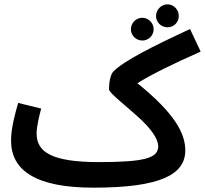

<svg xmlns="http://www.w3.org/2000/svg" viewBox="-20 -845 946 886"><path d="M753 -719C782 -719 805 -742 805 -771C805 -800 782 -825 753 -825C724 -825 700 -800 700 -771C700 -742 724 -719 753 -719ZM637 -658C665 -658 689 -681 689 -710C689 -739 665 -763 637 -763C608 -763 584 -739 584 -710C584 -681 608 -658 637 -658ZM149 -229C149 -262 161 -310 170 -344L64 -370C49 -319 31 -253 31 -196C31 -60 143 21 411 21C724 21 835 -41 835 -151C835 -227 790 -319 614 -461C682 -503 769 -546 906 -607L857 -711C682 -630 552 -564 504 -516C489 -502 483 -463 483 -433C483 -415 571 -350 636 -288C697 -229 710 -191 710 -170C710 -117 653 -97 437 -97C219 -97 149 -143 149 -229Z"/></svg>

Font: Noto Sans Arabic UI Semi
Style: Regular
Weight: 600
Designer: Nadine Chahine - Monotype Design Team
Foundry: Monotype Imaging Inc.
Version: Version 1.900